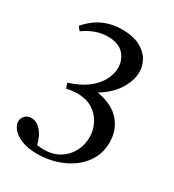

<svg xmlns="http://www.w3.org/2000/svg" viewBox="-185 -737 892 982"><g transform="rotate(30 261.5 -245.5)"><path d="M139 -254Q206 -275 247 -307Q288 -339 307 -376Q326 -413 326 -448Q326 -495 295.5 -528.5Q265 -562 202 -562Q165 -562 129 -549Q93 -536 62 -513Q49 -526 45 -537Q89 -586 138 -608Q187 -630 247 -630Q308 -630 349 -610Q390 -590 410.5 -556.5Q431 -523 431 -484Q431 -435 398.5 -382Q366 -329 299 -288Q388 -273 433.5 -222Q479 -171 479 -97Q479 -40 454 4Q429 48 387 78Q345 108 293 123.5Q241 139 187 139Q130 139 93 123.5Q56 108 38 86Q20 64 20 43Q20 23 34.5 8.5Q49 -6 71 -6Q102 -6 127 21.5Q152 49 165 100Q186 103 204 103Q258 103 297 79Q336 55 356.5 16Q377 -23 377 -68Q377 -108 359 -145.5Q341 -183 304 -207.5Q267 -232 211 -232Q181 -232 149 -224Q145 -232 143 -239Q141 -246 139 -254Z"/></g></svg>

Font: Tiro Telugu
Style: Regular
Weight: 400
Designer: Telugu: John Hudson & Fiona Ross. Latin: John Hudson.
Foundry: Tiro Typeworks Ltd.
Version: Version 1.52